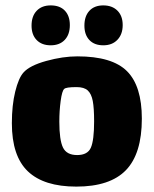

<svg xmlns="http://www.w3.org/2000/svg" viewBox="-20 -679 570 712"><path d="M24 -222Q24 -289 36.5 -339.5Q49 -390 67 -410Q90 -436 151.5 -453Q213 -470 267 -470Q396 -470 451 -415Q506 -360 506 -239Q506 -109 447 -48Q388 13 263 13Q143 13 83.5 -43.5Q24 -100 24 -222ZM329 -229Q329 -278 324 -304.5Q319 -331 305.5 -343.5Q292 -356 264 -356Q224 -356 218 -349Q210 -342 205 -305Q200 -268 200 -228Q200 -160 213.5 -132Q227 -104 266 -104Q305 -104 317 -131.5Q329 -159 329 -229ZM168 -511Q135 -511 116 -530.5Q97 -550 97 -584Q97 -619 116 -639Q135 -659 168 -659Q202 -659 220.5 -639.5Q239 -620 239 -586Q239 -551 220 -531Q201 -511 168 -511ZM363 -511Q330 -511 311.5 -530.5Q293 -550 293 -584Q293 -619 311.5 -639Q330 -659 363 -659Q396 -659 415.5 -639.5Q435 -620 435 -586Q435 -552 415.5 -531.5Q396 -511 363 -511Z"/></svg>

Font: Lalezar
Style: Regular
Weight: 400
Designer: Borna Izadpanah
Foundry: Borna Izadpanah
Version: Version 1.003